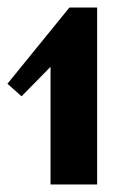

<svg xmlns="http://www.w3.org/2000/svg" viewBox="-28 -770 321 508"><path d="M105.7 -282V-624.2L132.1 -620.2L29.1 -515.2L-8.3 -548.4L155.7 -750.1H229V-282Z"/></svg>

Font: Russolo 10pt ExtraLight
Style: Regular
Weight: 200
Designer: Micah Stupak-Hahn
Version: Version 1.000